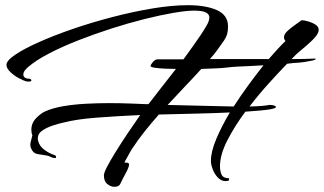

<svg xmlns="http://www.w3.org/2000/svg" viewBox="-20 -677 1250 741"><path d="M421 44Q408 44 394.5 33.5Q381 23 381 0Q381 -10 393.5 -34Q406 -58 426.5 -91Q447 -124 471 -160Q495 -196 519 -230L521 -233Q432 -229 353.5 -223Q275 -217 225 -204Q210 -201 186.5 -193.5Q163 -186 144.5 -174Q126 -162 126 -143Q126 -137 127 -134Q132 -113 151 -99Q170 -85 189 -79Q197 -76 196.5 -71.5Q196 -67 194 -67Q184 -67 175.5 -71.5Q167 -76 159 -77Q140 -80 124.5 -82.5Q109 -85 101 -102Q97 -110 97 -118Q97 -125 99.5 -133Q102 -141 105 -155Q101 -164 101 -176Q101 -202 119.5 -221Q138 -240 154 -247Q183 -260 223.5 -267Q264 -274 310 -276.5Q356 -279 399 -279Q445 -279 483.5 -277.5Q522 -276 544 -275H553Q575 -304 603 -339.5Q631 -375 659 -411Q641 -411 618 -412Q595 -413 578 -415.5Q561 -418 561 -422Q561 -427 570 -437.5Q579 -448 588 -448Q613 -448 638 -448Q663 -448 688 -448Q706 -473 723 -496.5Q740 -520 754 -541Q768 -562 778 -579.5Q788 -597 788 -610Q788 -622 774.5 -629Q761 -636 729 -636Q700 -636 650 -627.5Q600 -619 538 -603.5Q476 -588 410.5 -567Q345 -546 282.5 -521.5Q220 -497 169 -470.5Q118 -444 87 -417Q70 -402 70 -390Q70 -373 96 -373Q101 -370 101 -367Q101 -360 81 -363Q73 -365 54.5 -374.5Q36 -384 20.5 -398.5Q5 -413 5 -427Q5 -443 39 -466Q73 -489 131.5 -515Q190 -541 263 -566Q336 -591 415 -611.5Q494 -632 569 -644.5Q644 -657 706 -657Q774 -657 817 -638Q860 -619 860 -575Q860 -557 856.5 -545Q853 -533 844.5 -520.5Q836 -508 820 -486Q809 -470 790 -449Q835 -449 879.5 -449Q924 -449 969 -449H1017Q1055 -493 1082 -519Q1076 -525 1076 -533Q1076 -545 1089.5 -557.5Q1103 -570 1119 -581Q1135 -592 1144 -599Q1153 -599 1169 -594.5Q1185 -590 1197.5 -582Q1210 -574 1210 -562Q1210 -556 1207 -550Q1203 -539 1184.5 -521Q1166 -503 1145 -486Q1124 -469 1114 -458Q1109 -453 1105 -449Q1129 -449 1152.5 -449.5Q1176 -450 1198 -451V-449Q1198 -446 1186.5 -443.5Q1175 -441 1159.5 -438.5Q1144 -436 1130.5 -435Q1117 -434 1114 -434Q1101 -433 1088 -431Q1057 -399 1018 -356Q979 -313 943 -266Q995 -267 1019 -272H1024Q1032 -272 1038.5 -269.5Q1045 -267 1045 -264Q1045 -259 1022 -255Q1003 -252 979 -250Q955 -248 927 -246Q886 -191 857.5 -135.5Q829 -80 829 -35Q829 -16 835.5 -2.5Q842 11 864 11V19Q858 22 851 22Q834 22 821 8.5Q808 -5 801 -23.5Q794 -42 794 -56Q794 -92 815 -141.5Q836 -191 867 -243Q806 -240 735 -238.5Q664 -237 593 -235Q564 -202 538.5 -170Q513 -138 494 -109Q490 -104 479.5 -85.5Q469 -67 460 -50Q462 -50 464 -49.5Q466 -49 470 -49Q478 -49 478 -42Q478 -32 466 -10Q454 12 443 35Q437 44 421 44ZM627 -272Q709 -270 772 -268.5Q835 -267 882 -266Q909 -308 939 -349Q969 -390 997 -425Q983 -424 969.5 -423.5Q956 -423 942 -422Q920 -421 897.5 -420Q875 -419 853 -416Q835 -414 809.5 -413Q784 -412 757 -411Q729 -380 695 -344.5Q661 -309 627 -272Z"/></svg>

Font: The Nautigal
Style: Bold
Weight: 700
Designer: Robert E. Leuschke
Foundry: Robert E. Leuschke
Version: Version 1.100; ttfautohint (v1.8.3)